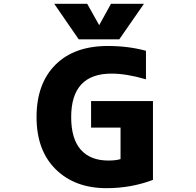

<svg xmlns="http://www.w3.org/2000/svg" viewBox="-20 -986 1040 1018"><path d="M551.8 -742.2Q660.2 -742.2 753.9 -716.8V-565.4Q651.4 -595.7 571.3 -595.7Q357.4 -595.7 357.4 -365.2Q357.4 -250 408.2 -192.4Q459 -134.8 554.7 -134.8Q594.7 -134.8 619.1 -142.6V-309.6H462.9V-450.2H791V-32.2Q674.8 11.7 544.9 11.7Q377 11.7 275.4 -88.4Q173.8 -188.5 173.8 -365.2Q173.8 -542 273.4 -642.1Q373 -742.2 551.8 -742.2ZM505.9 -852.5 568.4 -965.8H743.2L612.3 -777.3H397.5L267.6 -965.8H442.4Z"/></svg>

Font: Gen Shin Gothic Monospace Heavy
Style: Bold
Weight: 800
Designer: [Source Han Sans]
Ryoko NISHIZUKA  (kana & ideographs); Paul D. Hunt (Latin, Greek & Cyrillic); Wenlong ZHANG  (bopomofo
Version: Version 1.002.20150607